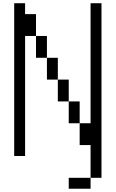

<svg xmlns="http://www.w3.org/2000/svg" viewBox="-20 -953 707 1173"><path d="M600 -933.3V133.3H533.3V-66.7H466.7V-200H533.3V-933.3ZM133.3 0H66.7V-933.3H133.3V-866.7H200V-733.3H133.3ZM266.7 -466.7V-600H333.3V-466.7ZM266.7 -600H200V-733.3H266.7ZM400 133.3H533.3V200H400ZM400 -333.3H333.3V-466.7H400ZM400 -200V-333.3H466.7V-200Z"/></svg>

Font: Galmuri14 Regular
Style: Regular
Weight: 400
Designer: Lee Minseo (quiple)
Version: Version 2.399;hotconv 1.1.1;makeotfexe 2.6.0 DEVELOPMENT